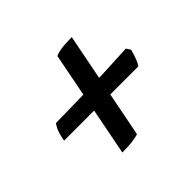

<svg xmlns="http://www.w3.org/2000/svg" viewBox="-110 -627 708 708"><g transform="rotate(-45 244.0 -273.5)"><path d="M165 -57 247 -477Q252 -482 274 -486Q296 -490 334 -490L251 -67Q245 -64 222 -60.5Q199 -57 165 -57ZM44 -240Q51 -277 59 -291.5Q67 -306 69 -307Q135 -308 202.5 -309.5Q270 -311 332.5 -313.5Q395 -316 445 -319L456 -302Q449 -276 442.5 -261Q436 -246 431 -240Z"/></g></svg>

Font: Texturina 12pt ExtraBold
Style: Italic
Weight: 800
Italic angle: -11°
Designer: Guillermo Torres Carreño
Foundry: Omnibus-Type
Version: Version 1.002